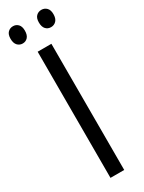

<svg xmlns="http://www.w3.org/2000/svg" viewBox="-242 -912 707 941"><g transform="rotate(-30 111.5 -441.5)"><path d="M73.7 0V-713.9H151.4V0ZM-9.8 -835Q-9.8 -859.4 2 -871.1Q13.7 -882.8 31.2 -882.8Q48.3 -882.8 59.8 -870.8Q71.3 -858.9 71.3 -835Q71.3 -810.1 59.8 -797.6Q48.3 -785.2 31.2 -785.2Q13.7 -785.2 2 -797.6Q-9.8 -810.1 -9.8 -835ZM150.4 -835Q150.4 -859.4 162.4 -871.1Q174.3 -882.8 191.4 -882.8Q209 -882.8 220.9 -870.8Q232.9 -858.9 232.9 -835Q232.9 -810.1 220.9 -797.6Q209 -785.2 191.4 -785.2Q173.3 -785.2 161.9 -797.6Q150.4 -810.1 150.4 -835Z"/></g></svg>

Font: Open Sans Condensed
Style: Regular
Weight: 400
Width: 3
Designer: Monotype Design Team
Foundry: Monotype Imaging Inc.
Version: Version 3.000